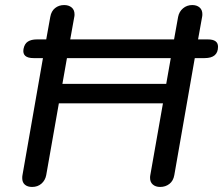

<svg xmlns="http://www.w3.org/2000/svg" viewBox="-20 -730 883 760"><path d="M843 -545Q843 -500 790 -500H751L670 -37Q666 -14 650.5 -2Q635 10 614 10Q596 10 585 0.5Q574 -9 574 -26Q574 -33 575 -37L625 -321H213L163 -37Q159 -16 144 -3Q129 10 107 10Q89 10 78.5 1Q68 -8 68 -25Q68 -33 69 -37L150 -500H113Q67 -500 73 -536Q77 -557 90.5 -565.5Q104 -574 126 -574H163L179 -663Q183 -686 198 -698Q213 -710 234 -710Q252 -710 263.5 -700.5Q275 -691 275 -673Q275 -666 274 -663L258 -574H669L685 -663Q689 -684 704.5 -697Q720 -710 741 -710Q759 -710 770 -700.5Q781 -691 781 -674Q781 -667 780 -663L764 -574H803Q843 -574 843 -545ZM656 -500H245L227 -398H638Z"/></svg>

Font: Kodchasan Medium
Style: Italic
Weight: 500
Italic angle: -10°
Version: Version 1.000; ttfautohint (v1.6)